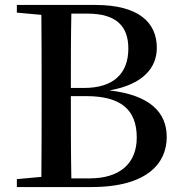

<svg xmlns="http://www.w3.org/2000/svg" viewBox="-20 -755 732 775"><path d="M48 -704 147 -695C148 -596 148 -496 148 -396V-349C148 -245 148 -142 147 -41L48 -32V0H349C579 0 653 -100 653 -202C653 -301 586 -371 422 -390C562 -415 613 -485 613 -562C613 -664 540 -735 365 -735H48ZM266 -367H328C468 -367 532 -312 532 -200C532 -93 461 -35 342 -35H268C266 -138 266 -244 266 -367ZM268 -700H333C451 -700 498 -648 498 -559C498 -458 438 -400 319 -400H266C266 -504 266 -603 268 -700Z"/></svg>

Font: Noto Serif CJK SC SemiBold
Style: Regular
Weight: 600
Designer: Ryoko NISHIZUKA 西塚涼子 (kana & ideographs); Frank Grießhammer (Latin, Greek & Cyrillic); Wenlong ZHANG 张文龙 (bopomofo); San
Foundry: Adobe
Version: Version 2.001;hotconv 1.1.0;makeotfexe 2.6.0